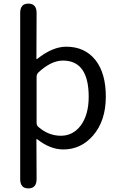

<svg xmlns="http://www.w3.org/2000/svg" viewBox="-20 -816 660 1065"><path d="M137 229Q92 229 92 177V-744Q92 -796 137 -796Q183 -796 183 -744L182 -491Q182 -486 186 -489Q272 -557 347 -557Q452 -557 511 -481Q567 -408 567 -280Q567 -146 496 -64Q429 13 331 13Q258 13 186 -44Q182 -47 182 -42L183 177Q183 229 137 229ZM428 -120Q472 -180 472 -279Q472 -480 329 -480Q264 -480 194 -415Q183 -405 183 -390V-134Q183 -120 194 -111Q250 -63 317.5 -63Q385 -63 428 -120Z"/></svg>

Font: Resource Han Rounded HK
Style: Regular
Weight: 400
Designer: Cyano Hao (round all glyphs); Ryoko NISHIZUKA  (kana, bopomofo & ideographs); Paul D. Hunt (Latin, Greek & Cyrillic); Sa
Foundry: Cyano Hao
Version: 0.990